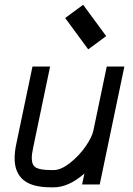

<svg xmlns="http://www.w3.org/2000/svg" viewBox="-20 -782 565 814"><path d="M430.2 -628.9 354 -572.8 256.3 -705.6 332.5 -761.7ZM328.1 0 337.9 -46.4Q271 12.2 207.5 12.2H197.3Q115.7 12.2 78.9 -19.3Q42 -50.8 42 -110.8Q42 -139.2 49.3 -172.9L117.7 -500H192.4L120.6 -156.2Q114.7 -128.9 114.7 -111.3Q114.7 -81.1 133.3 -71Q151.9 -61 197.3 -61H207.5Q238.8 -61 277.3 -91.6Q315.9 -122.1 343 -161.4Q370.1 -200.7 376 -229L432.6 -500H507.3L402.8 0Z"/></svg>

Font: Anka/Coder Condensed
Style: Italic
Weight: 400
Width: 4
Italic angle: -12°
Monospace: yes
Version: Version 001.100